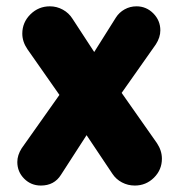

<svg xmlns="http://www.w3.org/2000/svg" viewBox="-20 -573 559 601"><path d="M34.2 -65.9Q34.2 -87.4 47.9 -108.9L166 -275.9L65.9 -418.9Q49.8 -442.4 49.8 -467.8Q49.8 -502.9 75.2 -528.1Q100.6 -553.2 136.2 -553.2Q157.7 -553.2 176.8 -542.7Q195.8 -532.2 207 -514.2L274.9 -410.2L342.8 -518.1Q353 -534.2 370.1 -543.7Q387.2 -553.2 407.2 -553.2Q438 -553.2 460 -531Q481.9 -508.8 481.9 -478Q481.9 -456.1 467.8 -434.1L360.8 -282.2L471.2 -125Q486.8 -101.6 486.8 -76.2Q486.8 -41.5 461.9 -16.8Q437 7.8 401.9 7.8Q380.4 7.8 361.8 -2Q343.3 -11.7 332 -28.8L251 -149.9L170.9 -25.9Q149.9 7.8 107.9 7.8Q77.1 7.8 55.7 -13.7Q34.2 -35.2 34.2 -65.9Z"/></svg>

Font: Jellee Roman
Style: Bold
Weight: 700
Designer: Alfredo Marco Pradil
Foundry: Alfredo Marco Pradil and JAM Design
Version: Version 1.000